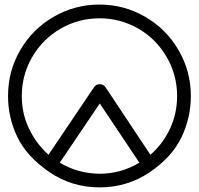

<svg xmlns="http://www.w3.org/2000/svg" viewBox="-20 -788 871 839"><path d="M15.1 -368.2C15.1 -305.2 28.8 -245.6 55.7 -189.5C82.5 -133.3 128.9 -82.5 194.3 -37.1C260.3 8.3 333.5 30.8 414.6 30.8C495.6 30.8 568.4 8.8 633.3 -34.7C698.2 -78.6 744.6 -129.4 772.5 -187C800.3 -245.1 814 -305.2 814 -368.2C814 -440.9 795.9 -507.8 760.3 -568.8C724.6 -630.4 676.3 -678.7 614.7 -714.4C553.7 -750 486.8 -768.1 414.6 -768.1C342.3 -768.1 275.4 -750 213.9 -714.4C152.8 -678.7 104 -630.4 68.4 -568.8C32.7 -507.8 15.1 -440.9 15.1 -368.2ZM75.2 -368.2C75.2 -429.2 90.3 -486.3 120.6 -538.6C150.9 -590.8 192.4 -632.3 244.6 -662.6C296.9 -692.9 354 -708 415 -708C476.1 -708 532.7 -692.9 585 -662.6C637.2 -632.3 678.2 -590.8 708.5 -538.6C738.8 -486.3 753.9 -429.2 753.9 -368.2C753.9 -317.9 743.7 -270.5 723.1 -226.1C702.6 -181.6 673.8 -143.6 637.2 -111.8L440.9 -407.2C435.1 -415.5 426.8 -419.9 416 -419.9C405.3 -420.4 397 -416 391.1 -407.2L191.9 -111.8C156.2 -144 127.4 -182.1 106.4 -226.6C85.4 -271 75.2 -317.9 75.2 -368.2ZM416 -335.9 588.9 -77.1C535.6 -44.9 477.5 -28.8 415 -28.8C352.5 -29.3 294.4 -45.4 241.2 -77.1Z"/></svg>

Font: Nemoy
Style: Medium
Weight: 500
Designer: BSozoo
Foundry: BSozoo
Version: Version 001.000